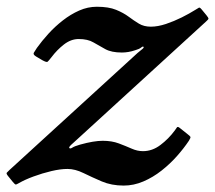

<svg xmlns="http://www.w3.org/2000/svg" viewBox="-69 -552 653 583"><path d="M43 -406.5Q37 -397.5 33.8 -392Q30.5 -386.5 40.5 -380.5L59 -369.5Q72.5 -362 75.5 -364.5Q78.5 -367 87.5 -378.5Q104 -400.5 125.2 -417Q146.5 -433.5 170 -433.5Q197.5 -433.5 214.8 -423.2Q232 -413 250.8 -402.8Q269.5 -392.5 301 -392.5Q321 -392.5 341.5 -399.5Q354 -403 359.8 -407.8Q365.5 -412.5 367 -409.5Q368.5 -407 362.5 -402.5Q356.5 -398 348.5 -391L-40 -36Q-46.5 -30 -48.5 -27.5Q-50.5 -25 -45 -18L-30 0.5Q-24 7.5 -22 8.2Q-20 9 -11.5 4Q6.5 -6.5 33 -16.2Q59.5 -26 87 -32.5Q114.5 -39 136 -39Q159 -39 184.5 -26.5Q210 -14 239.8 -1.2Q269.5 11.5 306.5 11.5Q337 11.5 366.2 -1Q395.5 -13.5 421.5 -34Q447.5 -54.5 468.5 -78.2Q489.5 -102 504.5 -124.5Q510.5 -134 509.2 -136.5Q508 -139 499.5 -145.5L477.5 -163Q471 -168.5 468.5 -165.5Q466 -162.5 461.5 -155.5Q443 -130.5 418.2 -111.8Q393.5 -93 365 -93Q348 -93 330.5 -100.8Q313 -108.5 291.8 -116.5Q270.5 -124.5 243 -124.5Q216 -124.5 174.5 -113Q157 -108 150.8 -103.8Q144.5 -99.5 141.5 -102.5Q139.5 -105 147 -112.2Q154.5 -119.5 165.5 -129L556.5 -486.5Q564 -493 564 -495.5Q564 -498 558 -505.5L544 -522.5Q538 -530 535.2 -528.8Q532.5 -527.5 524 -522Q506.5 -511 483 -499.2Q459.5 -487.5 434.8 -479.2Q410 -471 389 -471Q368 -471 352.8 -480.2Q337.5 -489.5 321.8 -501.2Q306 -513 283.5 -522.2Q261 -531.5 225 -531.5Q197.5 -531.5 171.5 -520Q145.5 -508.5 121.8 -490Q98 -471.5 78 -449.5Q58 -427.5 43 -406.5Z"/></svg>

Font: Besley Medium
Style: Italic
Weight: 500
Italic angle: -13°
Designer: Owen Earl
Foundry: indestructible type*
Version: Version 2.001